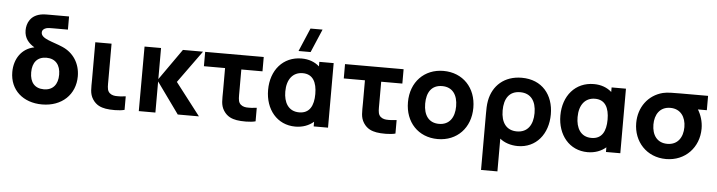

<svg xmlns="http://www.w3.org/2000/svg" viewBox="-56 -1085 5977 1600"><g transform="rotate(5 2932.0 -285.0)"><path d="M310 15C476 15 587 -92 587 -244C587 -352.5 529.5 -438.5 437 -478C355 -514 256 -529 256 -582C256 -603 271 -615 291 -621C306 -625 323 -625 346 -625H471V-735H315C279 -735 266 -735 250 -733C146 -720 120 -644 120 -589C120 -524 156 -482.5 205.5 -453.5C100 -433 40 -343 40 -233C40 -83 151 15 310 15ZM314 -112C239 -112 197 -159 197 -244C197 -326 237 -376 314 -376C389 -376 431 -326 431 -244C431 -164 391 -112 314 -112Z M841.5 4C881.5 11 957.5 12 999.5 0V-113C970.5 -109 937.5 -107 911.5 -109C890.5 -111 867.5 -119 854.5 -140C841.5 -161 843.5 -193 843.5 -237V-540H707.5V-229C707.5 -156 701.5 -111 731.5 -64C762.5 -16 803.5 -3 841.5 4Z M1257.5 0V-260L1444.5 0H1621.5L1413.5 -270L1608.5 -540H1440.5L1257.5 -280V-540H1119.5L1118.5 0Z M1937.5 4C1977.5 11 2053.5 12 2095.5 0V-113C2066.5 -109 2033.5 -107 2007.5 -109C1986.5 -111 1963.5 -119 1950.5 -140C1937.5 -161 1939.5 -193 1939.5 -237V-420H2116.5V-540H1626.5V-420H1803.5V-229C1803.5 -156 1797.5 -111 1827.5 -64C1858.5 -16 1899.5 -3 1937.5 4Z M2401 -615H2502L2585 -810H2484ZM2428.5 15C2489.5 15 2542.5 -5 2581.5 -39V0H2701.5V-540H2581.5V-502C2543.5 -536 2493 -555 2432.5 -555C2277.5 -555 2176.5 -435 2176.5 -270C2176.5 -108 2275.5 15 2428.5 15ZM2450.5 -106C2358.5 -106 2320.5 -180 2320.5 -269C2320.5 -372 2370.5 -434 2452.5 -434C2537.5 -434 2571.5 -368 2571.5 -270C2571.5 -172 2537.5 -106 2450.5 -106Z M3107.5 4C3147.5 11 3223.5 12 3265.5 0V-113C3236.5 -109 3203.5 -107 3177.5 -109C3156.5 -111 3133.5 -119 3120.5 -140C3107.5 -161 3109.5 -193 3109.5 -237V-420H3286.5V-540H2796.5V-420H2973.5V-229C2973.5 -156 2967.5 -111 2997.5 -64C3028.5 -16 3069.5 -3 3107.5 4Z M3619.5 15C3781.5 15 3893.5 -102 3893.5 -270C3893.5 -437 3782.5 -555 3619.5 -555C3459.5 -555 3346.5 -439 3346.5 -270C3346.5 -103 3456.5 15 3619.5 15ZM3619.5 -112C3534.5 -112 3490.5 -173 3490.5 -270C3490.5 -364 3530.5 -428 3619.5 -428C3705.5 -428 3749.5 -366 3749.5 -270C3749.5 -177 3706.5 -112 3619.5 -112Z M4139.5 240V-34C4175.5 -4 4229.5 15 4289.5 15C4442.5 15 4541.5 -107 4541.5 -272C4541.5 -435 4444.5 -555 4274.5 -555C4129.5 -555 4033.5 -468 4009.5 -340C4002.5 -303 4002.5 -266 4002.5 -230V240ZM4271.5 -106C4183.5 -106 4138.5 -169 4138.5 -270C4138.5 -368 4179.5 -434 4271.5 -434C4360.5 -434 4405.5 -371 4405.5 -271C4405.5 -173 4361.5 -106 4271.5 -106Z M4873.5 15C4934.5 15 4987.5 -5 5026.5 -39V0H5146.5V-540H5026.5V-502C4988.5 -536 4938 -555 4877.5 -555C4722.5 -555 4621.5 -435 4621.5 -270C4621.5 -108 4720.5 15 4873.5 15ZM4895.5 -106C4803.5 -106 4765.5 -180 4765.5 -269C4765.5 -372 4815.5 -434 4897.5 -434C4982.5 -434 5016.5 -368 5016.5 -270C5016.5 -172 4982.5 -106 4895.5 -106Z M5529.5 15C5691.5 15 5803.5 -107 5803.5 -263C5803.5 -322 5785.5 -377 5759 -420H5833.5V-540H5609.5C5541.5 -540 5492.5 -540 5455.5 -531C5334.5 -500 5256.5 -395 5256.5 -263C5256.5 -108 5366.5 15 5529.5 15ZM5529.5 -112C5444.5 -112 5400.5 -174 5400.5 -263C5400.5 -344 5440.5 -413 5529.5 -413C5615.5 -413 5659.5 -347 5659.5 -263C5659.5 -178 5616.5 -112 5529.5 -112Z"/></g></svg>

Font: Manrope ExtraBold
Style: Regular
Weight: 800
Designer: Mikhail Sharanda
Foundry: Mikhail Sharanda
Version: Version 4.505